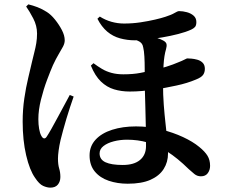

<svg xmlns="http://www.w3.org/2000/svg" viewBox="-20 -805 1040 881"><path d="M566 38Q519 38 479 24.5Q439 11 415 -18Q391 -47 391 -92Q391 -134 418.5 -164Q446 -194 494.5 -209.5Q543 -225 604 -225Q664 -225 719.5 -211Q775 -197 820 -176Q865 -155 894 -131Q920 -110 932 -90.5Q944 -71 944 -44Q944 -25 933.5 -10.5Q923 4 902 4Q885 4 872 -6.5Q859 -17 846 -29Q794 -80 747.5 -109.5Q701 -139 656.5 -151.5Q612 -164 563 -164Q531 -164 502 -156.5Q473 -149 455 -135Q437 -121 437 -101Q437 -73 464 -60.5Q491 -48 543 -48Q595 -48 622.5 -71Q650 -94 650 -135Q650 -183 649 -227.5Q648 -272 647 -311.5Q646 -351 645 -383Q644 -415 644 -437Q644 -461 644 -490Q644 -519 642.5 -545.5Q641 -572 637 -588Q634 -609 613.5 -617.5Q593 -626 579 -630L618 -646Q637 -645 657.5 -641Q678 -637 697.5 -631.5Q717 -626 729 -619Q742 -612 744 -603Q746 -594 742 -580Q733 -550 730.5 -507Q728 -464 728 -422Q728 -369 731.5 -323.5Q735 -278 739.5 -238.5Q744 -199 747.5 -164.5Q751 -130 751 -101Q751 -61 731 -29.5Q711 2 670.5 20Q630 38 566 38ZM211 56Q196 56 178 48Q160 40 141 11Q116 -24 100 -92.5Q84 -161 84 -247Q84 -302 91.5 -353Q99 -404 109.5 -447.5Q120 -491 127 -522Q132 -544 137.5 -565Q143 -586 146.5 -607Q150 -628 150 -651Q150 -687 132.5 -720.5Q115 -754 100 -775L110 -785Q131 -780 152 -772Q173 -764 195 -750Q214 -738 232.5 -715Q251 -692 264 -667Q277 -642 277 -620Q277 -606 269 -591Q261 -576 249 -556Q237 -536 223 -506Q212 -481 196 -438.5Q180 -396 168 -348Q156 -300 156 -258Q156 -234 159.5 -214Q163 -194 169 -183Q175 -171 182 -170Q189 -169 195 -179Q203 -191 216 -214Q229 -237 244.5 -266Q260 -295 275 -322.5Q290 -350 300 -369L318 -362Q310 -340 301.5 -313.5Q293 -287 284.5 -259.5Q276 -232 269.5 -207Q263 -182 258 -163Q252 -137 249 -114.5Q246 -92 246 -78Q246 -50 251.5 -32Q257 -14 257 7Q257 28 245.5 42Q234 56 211 56ZM575 -385Q537 -385 503.5 -395Q470 -405 443 -431Q416 -457 397 -504L409 -515Q429 -500 448.5 -488.5Q468 -477 492 -470.5Q516 -464 546 -464Q591 -464 624 -470.5Q657 -477 685 -483Q715 -490 745 -499.5Q775 -509 798 -519Q816 -526 826.5 -531.5Q837 -537 839 -537Q845 -537 858 -536Q871 -535 885.5 -531Q900 -527 910 -517Q920 -507 920 -489Q920 -473 912 -461.5Q904 -450 879 -440Q839 -423 789.5 -412.5Q740 -402 693 -394Q660 -390 632 -387.5Q604 -385 575 -385ZM599 -620Q564 -620 531 -629Q498 -638 472 -660Q446 -682 427 -719L438 -729Q463 -713 491.5 -705Q520 -697 549 -697Q588 -697 624.5 -702.5Q661 -708 691 -715Q721 -722 739 -728Q767 -737 781 -745.5Q795 -754 802 -754Q819 -754 837.5 -749Q856 -744 868.5 -733Q881 -722 881 -704Q881 -688 874.5 -681Q868 -674 857 -669Q833 -658 798 -649Q763 -640 725 -633.5Q687 -627 653 -623.5Q619 -620 599 -620Z"/></svg>

Font: Noto Serif JP ExtraLight
Style: Bold
Weight: 700
Version: Version 2.003-H1;hotconv 1.1.1;makeotfexe 2.6.0